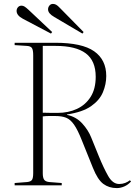

<svg xmlns="http://www.w3.org/2000/svg" viewBox="-20 -949 691 983"><path d="M578 14Q538 14 509 -7.5Q480 -29 456 -89L400 -228Q378 -284 359 -311Q340 -338 318 -346.5Q296 -355 264 -355Q243 -355 228 -355Q213 -355 199 -353V-62Q199 -39 206 -29Q213 -19 232 -17L296 -12V0H55V-12L119 -17Q138 -19 144 -28.5Q150 -38 150 -63V-666Q150 -693 143.5 -703Q137 -713 117 -714L55 -718V-730H263Q400 -730 462 -686.5Q524 -643 524 -560Q524 -518 507 -477Q490 -436 446.5 -405.5Q403 -375 323 -363V-361Q370 -351 401 -317Q432 -283 447 -245L486 -149Q510 -90 533.5 -48.5Q557 -7 590 -7Q607 -7 621 -12.5Q635 -18 645 -26L651 -20Q636 -3 616.5 5.5Q597 14 578 14ZM274 -371Q330 -371 374 -391.5Q418 -412 444 -453Q470 -494 470 -556Q470 -638 419 -676Q368 -714 265 -714H199V-372Q230 -371 247 -371Q264 -371 274 -371ZM402 -777 258 -862Q226 -880 226 -901Q226 -912 233 -920.5Q240 -929 251 -929Q259 -929 267 -925Q275 -921 288 -907L408 -785ZM241 -777 97 -853Q65 -870 65 -893Q65 -904 72 -912Q79 -920 90 -920Q98 -920 105.5 -915.5Q113 -911 127 -898L247 -785Z"/></svg>

Font: Literata 72pt ExtraLight
Style: Regular
Weight: 200
Designer: Latin by Veronika Burian and Jose Scaglione. Greek by Irene Vlachou. Cyrillic by Vera Evstafieva.
Foundry: TypeTogether
Version: Version 3.002